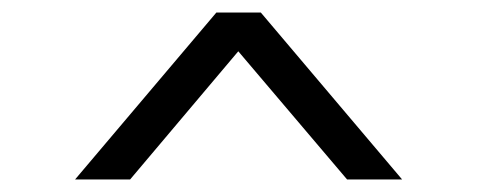

<svg xmlns="http://www.w3.org/2000/svg" viewBox="-20 -820 762 307"><path d="M397 -800 623 -533H535L361 -738L188 -533H100L326 -800Z"/></svg>

Font: Dune Rise
Style: Regular
Weight: 400
Version: Version 001.000